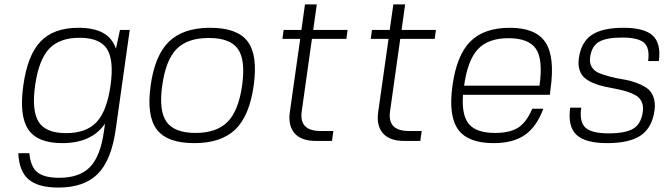

<svg xmlns="http://www.w3.org/2000/svg" viewBox="-20 -635 2999 865"><path d="M453.1 -78.1Q393.1 9.8 260.7 9.8Q148.9 9.8 107.4 -51.8Q65.9 -113.3 85 -250Q104 -386.7 162.8 -448.2Q221.7 -509.8 333.5 -509.8Q402.3 -509.8 443.8 -487.1Q485.4 -464.4 502.4 -416L520.5 -500H564.5L501 -49.8Q481.4 87.4 420.2 148.7Q358.9 210 242.7 210Q151.9 210 108.9 173.3Q65.9 136.7 62.5 55.2H112.3Q117.7 116.7 148.7 141.4Q179.7 166 246.6 166Q338.4 166 385.5 117.4Q432.6 68.8 448.2 -43ZM138.2 -250Q122.1 -135.7 154.5 -85.4Q187 -35.2 277.8 -35.2Q368.7 -35.2 415.3 -85.2Q461.9 -135.3 478 -250Q494.1 -364.7 461.7 -414.8Q429.2 -464.8 338.4 -464.8Q247.6 -464.8 200.9 -414.8Q154.3 -364.7 138.2 -250Z M927.2 -509.8Q1049.3 -509.8 1095.7 -448.2Q1142.1 -386.7 1123 -250Q1104 -113.3 1040.3 -51.8Q976.6 9.8 854.5 9.8Q732.9 9.8 686.3 -51.8Q639.6 -113.3 658.7 -250Q677.7 -386.2 741.7 -448Q805.7 -509.8 927.2 -509.8ZM710.9 -250Q694.8 -136.2 730.2 -86.2Q765.6 -36.1 860.8 -36.1Q956.1 -36.1 1005.4 -86.2Q1054.7 -136.2 1070.8 -250Q1086.9 -364.3 1052 -414.1Q1017.1 -463.9 920.9 -463.9Q824.7 -463.9 775.9 -414.6Q727.1 -365.2 710.9 -250Z M1339.4 -133.8Q1326.7 -44.9 1423.8 -44.9H1481.9L1475.6 0H1403.8Q1336.9 0 1307.1 -34.7Q1277.3 -69.3 1285.6 -128.9L1332.5 -460H1252.4L1257.8 -500H1337.9L1354 -615.2H1407.2L1391.1 -500H1545.9L1540.5 -460H1385.3Z M1737.3 -133.8Q1724.6 -44.9 1821.8 -44.9H1879.9L1873.5 0H1801.8Q1734.9 0 1705.1 -34.7Q1675.3 -69.3 1683.6 -128.9L1730.5 -460H1650.4L1655.8 -500H1735.8L1752 -615.2H1805.2L1789.1 -500H1943.8L1938.5 -460H1783.2Z M2065.9 -208Q2059.1 -116.2 2092.5 -76.2Q2126 -36.1 2210.4 -36.1Q2276.9 -36.1 2314.2 -59.8Q2351.6 -83.5 2377.9 -145H2427.7Q2397.5 -63.5 2344.5 -26.9Q2291.5 9.8 2204.1 9.8Q2087.9 9.8 2043.7 -52Q1999.5 -113.8 2018.6 -250Q2037.6 -386.7 2099.1 -448.2Q2160.6 -509.8 2277.3 -509.8Q2394 -509.8 2437.3 -444.3Q2480.5 -378.9 2460.4 -234.9L2457 -208ZM2410.6 -249Q2427.2 -367.2 2394.5 -415Q2361.8 -462.9 2270.5 -462.9Q2179.7 -462.9 2133.3 -413.6Q2086.9 -364.3 2070.8 -249Z M2638.7 -377.9Q2634.8 -351.1 2646.2 -332.8Q2657.7 -314.5 2679.2 -305.7Q2700.7 -296.9 2728.8 -289.6Q2756.8 -282.2 2786.6 -277.6Q2816.4 -272.9 2844 -262.9Q2871.6 -252.9 2892.3 -239.5Q2913.1 -226.1 2923.3 -199.7Q2933.6 -173.3 2928.7 -137.2Q2918 -60.1 2867.2 -25.1Q2816.4 9.8 2715.3 9.8Q2616.2 9.8 2576.7 -28.1Q2537.1 -65.9 2548.8 -149.9H2598.6Q2589.4 -85.4 2617.7 -59.8Q2646 -34.2 2722.2 -34.2Q2798.3 -34.2 2833.5 -55.7Q2868.7 -77.1 2876 -131.8Q2879.4 -157.2 2871.1 -175.8Q2862.8 -194.3 2845.5 -204.6Q2828.1 -214.8 2805.2 -222.2Q2782.2 -229.5 2756.1 -234.4Q2730 -239.3 2704.1 -244.9Q2678.2 -250.5 2655.3 -259.8Q2632.3 -269 2615.7 -282.5Q2599.1 -295.9 2591.3 -318.8Q2583.5 -341.8 2587.9 -373Q2598.1 -445.3 2645.8 -477.5Q2693.4 -509.8 2789.1 -509.8Q2883.8 -509.8 2921.4 -474.1Q2959 -438.5 2948.2 -359.9H2899.9Q2908.2 -418.9 2881.6 -442.4Q2855 -465.8 2783.2 -465.8Q2711.4 -465.8 2678.5 -446.5Q2645.5 -427.2 2638.7 -377.9Z"/></svg>

Font: Fivo Sans Light
Style: Regular
Weight: 300
Designer: Alexander Slobzheninov
Foundry: Alexander Slobzheninov
Version: 1.0